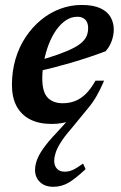

<svg xmlns="http://www.w3.org/2000/svg" viewBox="-20 -476 476 756"><path d="M328.5 -52 257 35Q231.5 64.5 217.8 87Q204 109.5 198.8 126.5Q193.5 143.5 193.5 157.5Q193.5 176.5 204.2 188.2Q215 200 235 200Q250.5 200 265.8 193.5Q281 187 307 168L317 190Q276 228.5 248.8 244Q221.5 259.5 189.5 259.5Q157 259.5 137.5 241Q118 222.5 118 193Q118 176 124.8 156Q131.5 136 150 109.2Q168.5 82.5 203.5 46L256 -12L263 -2.5Q245 5 225 8.5Q205 12 183 12Q133 12 98.2 -6Q63.5 -24 45.2 -58.2Q27 -92.5 27 -141.5Q27 -195.5 41 -243.2Q55 -291 81 -330Q107 -369 141.5 -397.5Q176 -426 216.8 -441.2Q257.5 -456.5 302 -456.5Q347.5 -456.5 375.2 -443.5Q403 -430.5 415.5 -408.5Q428 -386.5 428 -359.5Q428 -336.5 419.2 -313.2Q410.5 -290 395.5 -274Q363.5 -262 329.8 -250.8Q296 -239.5 261 -229.2Q226 -219 191 -210Q156 -201 121.5 -193L123.5 -235Q175.5 -249.5 211.5 -262.5Q247.5 -275.5 270.2 -287.5Q293 -299.5 305.2 -311.8Q317.5 -324 322.2 -337Q327 -350 327 -365.5Q327 -379.5 322.2 -389.2Q317.5 -399 308 -404.5Q298.5 -410 284.5 -410Q260.5 -410 239.5 -396Q218.5 -382 201.2 -357.5Q184 -333 172 -301.8Q160 -270.5 153.2 -235.8Q146.5 -201 146.5 -167Q146.5 -113.5 167.8 -91.5Q189 -69.5 227 -69.5Q252.5 -69.5 274.5 -77.8Q296.5 -86 316.8 -105.2Q337 -124.5 356 -158.5H390Q375 -123.5 360 -97.5Q345 -71.5 328.5 -52Z"/></svg>

Font: Newsreader 16pt 16pt SemiBold
Style: Italic
Weight: 600
Italic angle: -17°
Version: Version 1.003